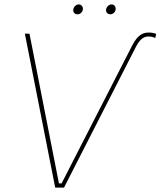

<svg xmlns="http://www.w3.org/2000/svg" viewBox="-20 -853 730 873"><path d="M581 -646C607 -698 634 -705 656 -705C669 -705 680 -703 690 -699L686 -680C678 -684 669 -687 656 -687C638 -687 619 -681 598 -640L271 0H231L93 -700H114L248 -19H260ZM333 -788C345 -788 357 -799 357 -813C357 -823 350 -833 338 -833C325 -833 313 -820 313 -807C313 -796 320 -788 333 -788ZM482 -788C494 -788 506 -799 506 -813C506 -823 499 -833 487 -833C475 -833 462 -820 462 -807C462 -796 470 -788 482 -788Z"/></svg>

Font: Fixel Display 20240404 Thin
Style: Italic
Weight: 100
Italic angle: -10°
Designer: AlfaBravo + MacPaw
Foundry: Kyrylo Tkachov, Marchela Mozhyna, Serhii Makarenko, Maria Weinstein, Zakhar Kryvoshyya
Version: Version 1.211;Glyphs 3.2 (3225)